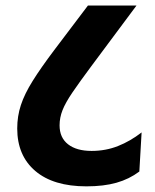

<svg xmlns="http://www.w3.org/2000/svg" viewBox="-20 -650 548 680"><path d="M473.5 -42.5 481.5 -181Q441.5 -150 398 -132.8Q354.5 -115.5 304.5 -115.5Q251 -115.5 221 -139Q191 -162.5 191 -206Q191 -233.5 201.5 -260Q212 -286.5 236.5 -322.5Q261 -358.5 303 -415L463.5 -630.5H291.5L172 -472.5Q124.5 -409.5 95.8 -363.5Q67 -317.5 54 -278Q41 -238.5 41 -195Q41 -99 105 -44.5Q169 10 286 10Q347.5 10 392.5 -2.8Q437.5 -15.5 473.5 -42.5Z"/></svg>

Font: Anek Devanagari
Style: Bold
Weight: 700
Designer: Kailash Malviya (Devanagari) & Yesha Goshar (Latin)
Foundry: Ek Type
Version: Version 1.003